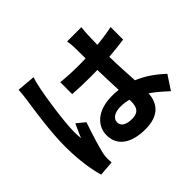

<svg xmlns="http://www.w3.org/2000/svg" viewBox="-177 -1044 1354 1354"><g transform="rotate(-45 500.0 -366.5)"><path d="M474 -130C474 -168 512 -192 569 -192C596 -192 623 -188 649 -181C649 -174 649 -168 649 -163C649 -104 628 -72 567 -72C514 -72 474 -89 474 -130ZM771 -783H628C632 -763 635 -732 635 -717C635 -696 636 -655 636 -606C613 -605 589 -605 566 -605C506 -605 448 -608 391 -614V-495C450 -491 507 -489 566 -489C589 -489 613 -489 637 -490C638 -419 642 -346 644 -284C624 -287 602 -288 579 -288C443 -288 357 -218 357 -117C357 -12 443 46 581 46C716 46 770 -22 776 -118C816 -91 856 -56 898 -17L967 -122C919 -166 856 -217 773 -251C769 -319 764 -399 762 -496C817 -500 869 -506 917 -513V-638C869 -628 817 -620 762 -615C763 -659 764 -696 765 -718C766 -740 768 -764 771 -783ZM283 -772 145 -784C144 -752 139 -714 135 -686C124 -609 94 -420 94 -269C94 -133 113 -19 134 51L247 42C246 28 245 11 245 1C245 -10 247 -32 250 -46C262 -100 294 -202 322 -284L261 -334C246 -300 229 -266 216 -231C213 -251 212 -276 212 -296C212 -396 245 -616 260 -683C263 -701 275 -752 283 -772Z"/></g></svg>

Font: Noto Sans HK
Style: Bold
Weight: 700
Designer: Ryoko NISHIZUKA 西塚涼子 (kana, bopomofo & ideographs); Paul D. Hunt (Latin, Greek & Cyrillic); Sandoll Communications 산돌커뮤니
Foundry: Adobe
Version: Version 2.002;hotconv 1.0.116;makeotfexe 2.5.65601